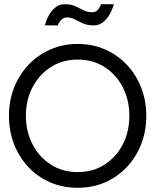

<svg xmlns="http://www.w3.org/2000/svg" viewBox="-20 -881 760 913"><path d="M103.1 -330.5Q103.1 -254.9 134.9 -194.2Q166.6 -133.6 222.2 -98.1Q277.7 -62.6 349.4 -62.6Q421.6 -62.6 477 -98.1Q532.4 -133.6 563.8 -194.2Q595.1 -254.9 595.1 -330.5Q595.1 -406.1 563.8 -466.5Q532.4 -526.9 477 -562.3Q421.6 -597.7 349.4 -597.7Q277.7 -597.7 222.2 -562.3Q166.6 -526.9 134.9 -466.5Q103.1 -406.1 103.1 -330.5ZM22.6 -330.5Q22.6 -402.5 47.2 -464.8Q71.9 -527 116.2 -573.5Q160.5 -620 220.2 -646Q279.9 -672 349.4 -672Q419.8 -672 479.1 -646Q538.4 -620 582.7 -573.5Q626.9 -527 651.2 -464.8Q675.6 -402.5 675.6 -330.5Q675.6 -258 651.5 -195.8Q627.4 -133.5 583.2 -86.8Q539.1 -40 479.8 -14Q420.4 12 349.4 12Q278.3 12 218.5 -14Q158.6 -40 114.8 -86.8Q70.9 -133.5 46.7 -195.8Q22.6 -258 22.6 -330.5ZM298.4 -798.1Q281.4 -798.1 270 -785.3Q258.6 -772.5 254.6 -760.3H193.7Q198.6 -782.1 210.8 -805.3Q222.9 -828.5 242.1 -844.7Q261.4 -860.9 287.2 -860.9Q317.8 -860.9 338.4 -851.4Q359.1 -841.9 377.2 -832.3Q395.3 -822.8 418 -822.8Q436.1 -822.8 446.5 -835.8Q457 -848.9 460.1 -860.9H521Q515.8 -839.4 503.3 -816.1Q490.9 -792.7 471.4 -776.5Q451.9 -760.3 426 -760.3Q395.4 -760.3 374.3 -769.8Q353.2 -779.4 335.7 -788.7Q318.1 -798.1 298.4 -798.1Z"/></svg>

Font: League Spartan Extralight
Style: Regular
Weight: 200
Foundry: The League of Moveable Type
Version: Version 2.300; ttfautohint (v1.8.3)